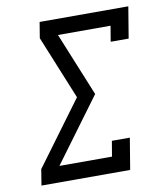

<svg xmlns="http://www.w3.org/2000/svg" viewBox="-82 -805 765 874"><g transform="rotate(-10 300.0 -367.5)"><path d="M39 0 51 -74 268 -368 148 -662 160 -735H570L546 -590H463L475 -662H232L352 -368L135 -74H378L390 -145H473L449 0Z"/></g></svg>

Font: Iosevka Etoile
Style: Italic
Weight: 400
Italic angle: -9°
Designer: Belleve Invis
Foundry: Belleve Invis
Version: Version 22.1.2; ttfautohint (v1.8.4)